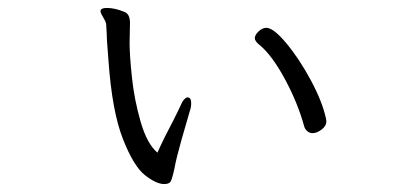

<svg xmlns="http://www.w3.org/2000/svg" viewBox="-20 -454 1040 483"><path d="M766 -119Q759 -119 753 -124Q747 -129 745 -137Q729 -195 697 -254.5Q665 -314 634 -340Q621 -350 621 -358Q621 -366 630.5 -375Q640 -384 650 -384Q668 -384 700.5 -345Q733 -306 762 -252Q791 -198 800 -156L801 -149Q801 -137 789 -128Q777 -119 766 -119ZM249 -434Q269 -434 293 -424Q307 -419 307 -396L306 -346Q306 -315 312 -258.5Q318 -202 334 -147Q350 -92 376 -70Q393 -108 416 -151Q433 -185 434 -188Q438 -198 443 -203.5Q448 -209 452 -209Q461 -209 461 -194Q461 -184 457 -173Q450 -150 436.5 -102Q423 -54 419 -31Q413 -3 409 3Q405 9 393 9Q373 9 344.5 -13.5Q316 -36 289 -105Q262 -174 253 -300L249 -353Q249 -364 247 -394Q246 -400 239.5 -410.5Q233 -421 233 -425V-428Q235 -434 249 -434Z"/></svg>

Font: Iansui
Style: Regular
Weight: 400
Designer: But Ko / Fontworks Inc.
Foundry: zi-hi.com / Fontworks Inc.
Version: Version 1.002